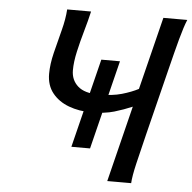

<svg xmlns="http://www.w3.org/2000/svg" viewBox="-51 -750 803 801"><g transform="rotate(5 350.5 -349.5)"><path d="M601.1 -698.7H701.2Q689 -669.9 674.3 -615.7Q659.7 -561.5 642.1 -490.2L571.8 -208Q554.2 -137.2 541.5 -83Q528.8 -28.8 527.3 0Q527.3 0 512.2 0Q497.1 0 477.3 0Q457.5 0 442.4 0Q427.2 0 427.2 0L506.3 -318.4Q470.7 -303.2 431.2 -291.5Q391.6 -279.8 335.4 -279.8Q284.2 -279.8 241.2 -295.9Q198.2 -312 172.4 -344.2Q146.5 -376.5 146.5 -424.8Q146.5 -464.8 158.4 -513.4Q170.4 -562 183.1 -610.4Q195.8 -658.7 198.2 -698.7H298.3Q289.6 -660.2 276.6 -615.2Q263.7 -570.3 253.9 -526.6Q244.1 -482.9 244.1 -448.2Q244.1 -407.2 272.5 -381.8Q300.8 -356.4 359.9 -356.4Q417 -356.4 456.8 -367.9Q496.6 -379.4 525.4 -394.5ZM436.5 -502.4 343.8 -129.4H265.6L358.4 -502.4Z"/></g></svg>

Font: Andika
Style: Italic
Weight: 400
Italic angle: -14°
Designer: Victor Gaultney, Annie Olsen, Julie Remington, Don Collingsworth, Eric Hays, Becca Hirsbrunner
Foundry: SIL International
Version: Version 6.101